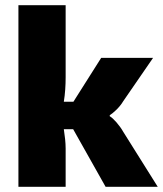

<svg xmlns="http://www.w3.org/2000/svg" viewBox="-20 -720 628 740"><path d="M387 0H588L455 -212C441 -237 416 -265 403 -272V-276C416 -284 441 -306 455 -330L570 -497H370L263 -328H226C231 -359 233 -391 233 -422V-700H51V0H233V-148C233 -170 230 -196 226 -222H262Z"/></svg>

Font: Exo 2 Extra Bold
Style: Regular
Weight: 800
Designer: Natanael Gama
Version: Version 1.001;PS 001.001;hotconv 1.0.88;makeotf.lib2.5.64775